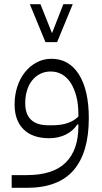

<svg xmlns="http://www.w3.org/2000/svg" viewBox="-20 -661 491 921"><path d="M36 179H108Q235 179 295.5 118.5Q356 58 356 -56V-64H351Q331 -33 295.5 -15.5Q260 2 216 2Q136 2 93 -40.5Q50 -83 50 -160Q50 -205 63 -245Q76 -285 99.5 -314.5Q123 -344 155.5 -361.5Q188 -379 227 -379Q311 -379 358.5 -304Q406 -229 406 -94Q406 71 333 155.5Q260 240 108 240H36ZM231 -60Q314 -60 356 -102V-114Q356 -160 346.5 -197.5Q337 -235 320 -262Q303 -289 278.5 -303.5Q254 -318 223 -318Q195 -318 172.5 -306.5Q150 -295 134 -275Q118 -255 109.5 -227Q101 -199 101 -166Q101 -60 213 -60ZM123 -641H174L229 -503H230L284 -641H329L254 -459H198Z"/></svg>

Font: IBM Plex Sans Arabic Light
Style: Regular
Weight: 300
Designer: Mike Abbink, Paul van der Laan, Pieter van Rosmalen, Wael Morcos, Khajak Apelian
Foundry: Bold Monday
Version: Version 1.2